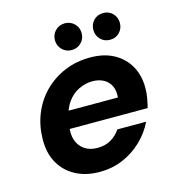

<svg xmlns="http://www.w3.org/2000/svg" viewBox="-106 -785 816 888"><g transform="rotate(-15 302.5 -341.0)"><path d="M264 12Q197 12 147.5 -15Q98 -42 71.5 -90.5Q45 -139 47 -206Q48 -268 70.5 -323.5Q93 -379 134.5 -421Q176 -463 232 -487Q288 -511 356 -511Q423 -511 470.5 -484.5Q518 -458 543 -412Q568 -366 567 -306Q567 -283 562.5 -259Q558 -235 553 -216H143L157 -299H433Q436 -332 424.5 -355Q413 -378 390.5 -390Q368 -402 338 -402Q304 -402 272 -386.5Q240 -371 217.5 -339.5Q195 -308 187 -260L182 -231Q175 -193 185 -163Q195 -133 220 -115.5Q245 -98 283 -98Q320 -98 347.5 -114.5Q375 -131 392 -157H530Q507 -109 467 -70.5Q427 -32 375.5 -10Q324 12 264 12ZM284 -566Q257 -566 238.5 -584.5Q220 -603 220 -630Q220 -657 238.5 -675.5Q257 -694 284 -694Q311 -694 329.5 -675.5Q348 -657 348 -630Q348 -603 329.5 -584.5Q311 -566 284 -566ZM468 -566Q440 -566 422 -584.5Q404 -603 404 -630Q404 -657 422 -675.5Q440 -694 468 -694Q495 -694 513 -675.5Q531 -657 531 -630Q531 -603 513 -584.5Q495 -566 468 -566Z"/></g></svg>

Font: DM Sans 20pt
Style: Bold Italic
Weight: 700
Italic angle: -10°
Version: Version 4.004;gftools[0.9.30]